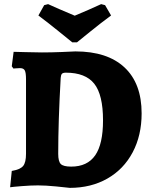

<svg xmlns="http://www.w3.org/2000/svg" viewBox="-20 -898 728 930"><path d="M164 0Q130 0 86 3.5Q42 7 29 9L37 -70Q78 -77 92 -94Q106 -111 106 -153V-514Q106 -546 100 -557Q94 -568 77 -568Q66 -568 57 -567Q48 -566 45 -566L37 -577L46 -647Q62 -647 103.5 -645.5Q145 -644 183 -644Q228 -644 277 -646Q326 -648 345 -649Q500 -649 583 -571.5Q666 -494 666 -349Q666 -242 622.5 -160Q579 -78 500 -33Q421 12 318 12Q302 10 251.5 5Q201 0 164 0ZM274 -521Q262 -311 262 -153Q262 -116 274.5 -103.5Q287 -91 325 -91Q403 -91 441 -145.5Q479 -200 479 -315Q479 -439 436.5 -492.5Q394 -546 299 -546Q285 -546 280 -540.5Q275 -535 274 -521ZM166 -823 194 -873 213 -878Q254 -859 342 -822Q414 -852 470 -878L489 -873L518 -823Q469 -787 418.5 -746Q368 -705 353 -693H330Q315 -705 264.5 -746Q214 -787 166 -823Z"/></svg>

Font: Alegreya SC ExtraBold
Style: Regular
Weight: 800
Designer: Juan Pablo del Peral
Foundry: Huerta Tipografica
Version: Version 2.007; ttfautohint (v1.6)